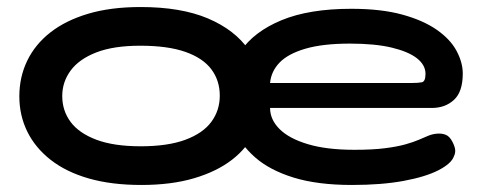

<svg xmlns="http://www.w3.org/2000/svg" viewBox="-20 -510 1376 546"><path d="M382 16Q297 16 232.5 -2.5Q168 -21 124 -55.5Q80 -90 57.5 -136Q35 -182 35 -236Q35 -291 57.5 -337.5Q80 -384 123.5 -418Q167 -452 231 -471Q295 -490 380 -490Q495 -490 571.5 -457.5Q648 -425 687.5 -368Q727 -311 727 -237Q727 -182 705 -135.5Q683 -89 639.5 -55.5Q596 -22 531.5 -3Q467 16 382 16ZM380 -94Q457 -94 507 -112.5Q557 -131 581 -163.5Q605 -196 605 -238Q605 -281 581 -313Q557 -345 507 -362.5Q457 -380 379 -380Q303 -380 254 -361Q205 -342 181 -309.5Q157 -277 157 -237Q157 -195 181 -163Q205 -131 254.5 -112.5Q304 -94 380 -94ZM981 16Q883 16 815 -5Q747 -26 705.5 -62.5Q664 -99 645 -144.5Q626 -190 626 -239Q626 -308 664 -364Q702 -420 780.5 -452.5Q859 -485 979 -485Q1064 -485 1124 -468.5Q1184 -452 1222.5 -425Q1261 -398 1278.5 -365Q1296 -332 1296 -301Q1296 -249 1271 -226Q1246 -203 1208 -203H748Q748 -170 775 -143Q802 -116 855.5 -100Q909 -84 988 -84Q1040 -84 1075 -88.5Q1110 -93 1133 -99.5Q1156 -106 1171 -112.5Q1186 -119 1198 -124Q1210 -129 1224 -130Q1237 -131 1248 -126.5Q1259 -122 1267 -106Q1274 -92 1274.5 -83Q1275 -74 1271 -66Q1264 -45 1227 -26Q1190 -7 1127.5 4.5Q1065 16 981 16ZM748 -274H1152Q1169 -274 1179.5 -276Q1190 -278 1190 -300Q1190 -325 1166 -344Q1142 -363 1094.5 -374.5Q1047 -386 975 -386Q898 -386 848.5 -371.5Q799 -357 775 -332Q751 -307 748 -274Z"/></svg>

Font: Fredoka Expanded Medium
Style: Regular
Weight: 500
Width: 7
Designer: Ben Nathan
Foundry: Milena B. Brandão, Ben Nathan
Version: Version 2.001